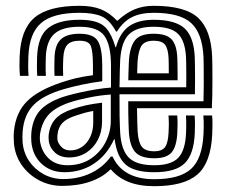

<svg xmlns="http://www.w3.org/2000/svg" viewBox="-20 -630 778 660"><path d="M193.8 9Q151 9 114.6 -10.1Q78.2 -29.2 55 -62.2Q31.8 -95.2 28 -137Q27 -148.5 27 -159.2Q27 -170 28 -180Q34.5 -243.5 73 -281.9Q111.5 -320.2 191.2 -346.8Q220 -356.2 242.5 -361.5Q265 -366.8 299.5 -371.5V-404.2Q299.5 -451.8 292.6 -470.9Q285.8 -490 253.5 -490Q224.5 -490 211.6 -476.1Q198.8 -462.2 197.5 -430Q197.2 -423.5 196.8 -410.9Q196.2 -398.2 197.2 -369.2H167.5Q166.5 -391 166.9 -406.8Q167.2 -422.5 167.5 -433.5Q169 -476 189.4 -495Q209.8 -514 253.5 -514Q301.2 -514 316.4 -488.9Q331.5 -463.8 331.5 -404.5V-350.8Q294.5 -346 262.2 -339.1Q230 -332.2 201 -324Q128.8 -303.2 95.4 -269.1Q62 -235 57.8 -177.2Q57.2 -169.8 57.1 -158.8Q57 -147.8 57.8 -139.8Q61 -104.5 80.2 -76.1Q99.5 -47.8 130.1 -31.1Q160.8 -14.5 197.5 -14.5Q249.2 -14.5 291.5 -34.5Q333.8 -54.5 361 -91.8H367Q384 -54.2 419.5 -34.1Q455 -14 510.2 -14Q597.8 -14 636.6 -49.2Q675.5 -84.5 679.5 -169.5Q680 -178.2 680.2 -189.6Q680.5 -201 680.2 -212.5Q680 -224 679 -233H709Q710.5 -221 710.4 -201.8Q710.2 -182.5 709.5 -168.2Q704.8 -70.2 658.5 -30.1Q612.2 10 510.2 10Q458.2 10 421.4 -4.9Q384.5 -19.8 361.5 -47.5H359.5Q332.2 -20.2 289.9 -5.6Q247.5 9 193.8 9ZM510.2 -38Q441.5 -38 411.8 -64.4Q382 -90.8 374 -151.5H372.2Q347.8 -97.2 303.1 -67.5Q258.5 -37.8 200.8 -38Q154 -38.2 123 -67Q92 -95.8 87.8 -142.2Q87.2 -148.5 87.2 -158.6Q87.2 -168.8 87.8 -174.5Q93 -227.5 123.1 -256Q153.2 -284.5 210.5 -301Q230.5 -306.8 257.1 -312.6Q283.8 -318.5 311.4 -323Q339 -327.5 361.5 -329V-404Q361.5 -474.8 339 -506.4Q316.5 -538 253.5 -538Q194 -538 166.8 -513.6Q139.5 -489.2 137.5 -434Q137.2 -422 136.9 -404.9Q136.5 -387.8 137.8 -369.2H108Q106.8 -388.2 106.9 -404.2Q107 -420.2 107.5 -434.8Q110.2 -506 146.1 -534Q182 -562 253.5 -562Q308.5 -562 334.5 -542.8Q360.5 -523.5 376.8 -467.8H378.8Q392.5 -518.2 424 -540.1Q455.5 -562 508.2 -562Q582.2 -562 614.4 -532.6Q646.5 -503.2 649.5 -433.2Q649.8 -426.8 650.1 -405.9Q650.5 -385 650.5 -358Q650.5 -331 650 -306H390.8Q390.5 -269 391.1 -232.4Q391.8 -195.8 393.2 -172.8Q397 -113.8 423.1 -87.9Q449.2 -62 510.2 -62Q568.5 -62 592.8 -87.6Q617 -113.2 619.5 -172.5Q620 -181.8 620.1 -191.9Q620.2 -202 620.1 -212.4Q620 -222.8 619.2 -233H649Q650.2 -220.8 650.2 -204Q650.2 -187.2 649.5 -170.8Q646.2 -99.8 615.1 -68.9Q584 -38 510.2 -38ZM212 -62Q258.2 -62 291.5 -84.1Q324.8 -106.2 342.8 -141.2Q360.8 -176.2 360.8 -214.8V-305Q327 -303 287 -295Q247 -287 220 -278Q171.2 -261.8 147.6 -236.2Q124 -210.8 117.5 -168.2Q116.8 -163.5 116.9 -155.9Q117 -148.2 117.5 -144.8Q123.2 -107.8 147.8 -84.9Q172.2 -62 212 -62ZM217.8 -88.8Q186.8 -88.8 168.5 -105.9Q150.2 -123 147.5 -147.2Q146.8 -154.2 146.9 -159.1Q147 -164 147.5 -168Q151.8 -200.5 170.6 -221.2Q189.5 -242 229.2 -255Q254.2 -263.2 275.9 -268.1Q297.5 -273 330.8 -277V-212Q330.8 -176.5 316 -148.6Q301.2 -120.8 275.8 -104.8Q250.2 -88.8 217.8 -88.8ZM222.2 -113Q244 -113 261.8 -125.1Q279.5 -137.2 290 -158.9Q300.5 -180.5 300.5 -209.2V-248.5Q284.8 -246 270.6 -242Q256.5 -238 238.5 -232Q208.2 -222 194 -206.8Q179.8 -191.5 177.5 -166.2Q176.8 -159.2 177 -155.8Q177.2 -152.2 177.5 -149.5Q179.2 -137.5 190.8 -125.2Q202.2 -113 222.2 -113ZM510.2 -86Q464.2 -86 445.2 -106.9Q426.2 -127.8 423 -175.8Q422.5 -186 421.9 -203.1Q421.2 -220.2 421 -240.9Q420.8 -261.5 420.8 -282H679.5Q680.2 -307 680.4 -339.6Q680.5 -372.2 680.2 -399.2Q680 -426.2 679.5 -434.5Q675.5 -515.8 637.1 -550.9Q598.8 -586 508.2 -586Q463.5 -586 433.5 -571Q403.5 -556 382 -521.5H379Q356.8 -562 328.9 -574Q301 -586 253.5 -586Q162.5 -586 121.5 -551Q80.5 -516 77.5 -435.2Q77 -418.5 76.9 -402.4Q76.8 -386.2 78.2 -369.2H48.5Q47 -387 46.9 -401.4Q46.8 -415.8 47.5 -436Q51 -529.2 98.9 -569.6Q146.8 -610 253.5 -610Q296.8 -610 326.5 -598.2Q356.2 -586.5 382 -559H384Q414.5 -586.5 443.4 -598.2Q472.2 -610 508.2 -610Q617.2 -610 661.4 -568.4Q705.5 -526.8 709.2 -436Q709.8 -424.5 710 -402.8Q710.2 -381 710.2 -354.6Q710.2 -328.2 709.8 -302.8Q709.2 -277.2 708.2 -258H451Q451.2 -233 451.8 -212Q452.2 -191 453 -178.5Q455.5 -141.5 467.4 -125.8Q479.2 -110 510.2 -110Q537.8 -110 547.9 -125.1Q558 -140.2 559.5 -175Q560.2 -190.5 560.4 -202.2Q560.5 -214 559.2 -233H589.2Q590.5 -217.2 590.4 -203.6Q590.2 -190 589.5 -173.5Q587.2 -126.8 570.2 -106.4Q553.2 -86 510.2 -86ZM390.8 -330H620.2Q620.5 -350.5 620.4 -372.4Q620.2 -394.2 620 -410.9Q619.8 -427.5 619.5 -432Q616.8 -488.8 592.2 -513.4Q567.8 -538 508.2 -538Q451.2 -538 424.4 -513Q397.5 -488 393.2 -425Q392.2 -409 391.8 -384.8Q391.2 -360.5 390.8 -330ZM590.5 -354H421Q421.2 -363 421.6 -377.4Q422 -391.8 422.5 -404.6Q423 -417.5 423.2 -422.2Q426.5 -469.2 444.1 -491.6Q461.8 -514 508.2 -514Q552.2 -514 570 -494.6Q587.8 -475.2 589.5 -430.5Q589.8 -424.8 590 -413Q590.2 -401.2 590.4 -386Q590.5 -370.8 590.5 -354ZM451.5 -378H560.2Q560.2 -388.2 560.1 -398.1Q560 -408 559.9 -416.2Q559.8 -424.5 559.5 -429.8Q558 -462 547.5 -476Q537 -490 508.2 -490Q478.8 -490 467.2 -473.8Q455.8 -457.5 453 -419.8Q452.8 -414.2 452.2 -402.6Q451.8 -391 451.5 -378Z"/></svg>

Font: Big Shoulders Inline Display Thin Black
Style: Regular
Weight: 900
Version: Version 2.002